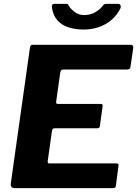

<svg xmlns="http://www.w3.org/2000/svg" viewBox="-20 -974 710 994"><path d="M135 -727Q137 -737 139.5 -739.5Q142 -742 150 -742H657Q673 -742 669 -720L656 -631Q655 -621 650.5 -617.5Q646 -614 635 -614H308Q301 -614 297.5 -611Q294 -608 292 -599L271 -449Q270 -441 272 -438.5Q274 -436 280 -436H499Q508 -436 510 -432.5Q512 -429 511 -422L497 -321Q496 -310 483 -310H262Q251 -310 249 -296L227 -140Q226 -128 234 -128H581Q590 -128 592.5 -125Q595 -122 593 -113L580 -13Q579 -6 576 -3Q573 0 563 0H56Q33 0 36 -25L135 -727ZM592 -954Q601 -954 604 -946Q607 -938 602 -928Q585 -895 556.5 -870.5Q528 -846 491 -833.5Q454 -821 413 -821Q370 -821 334.5 -832.5Q299 -844 277 -869Q255 -894 249 -934Q248 -942 250 -948Q252 -954 262 -954H323Q331 -954 334 -948Q337 -942 343 -934Q351 -925 361.5 -916Q372 -907 385.5 -901.5Q399 -896 416 -896Q445 -896 470 -909Q495 -922 511 -943Q515 -950 520.5 -952Q526 -954 531 -954Z"/></svg>

Font: Libre Franklin Thin
Style: Bold Italic
Weight: 700
Italic angle: -8°
Version: Version 3.000